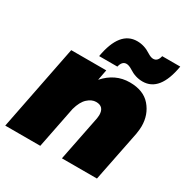

<svg xmlns="http://www.w3.org/2000/svg" viewBox="-175 -921 1036 1068"><g transform="rotate(30 343.0 -387.0)"><path d="M540 -594Q494 -594 453 -621Q431 -635 415 -635Q387 -635 378 -596H261Q292 -774 404 -774Q450 -774 491 -747Q513 -733 528 -733Q557 -733 565 -771H681Q651 -594 540 -594ZM591 0H366L424 -291L426 -312Q426 -367 375 -367Q347 -367 320.8 -343.2Q294.5 -319.5 280 -267L227 0H2L110 -547H335L322 -479Q389 -555 483 -555Q571 -555 616 -502.5Q661 -450 661 -376Q661 -355 656 -325Z"/></g></svg>

Font: Argentum Sans Black
Style: Italic
Weight: 900
Italic angle: -11°
Designer: Julieta Ulanovsky (font), Cristiano Sobral (main changes and remaster)
Foundry: Julieta Ulanovsky (font), Cristiano Sobral (main changes and remaster)
Version: Version 2.007;June 15, 2022;FontCreator 14.0.0.2814 64-bit; 